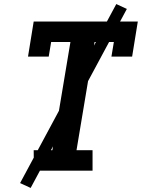

<svg xmlns="http://www.w3.org/2000/svg" viewBox="-20 -841 715 946"><path d="M147 0 146 -101H238L327 -634H232L220 -562H118L146 -735H659L631 -562H529L541 -634H446L357 -101H436V0ZM131 85 79 61 553 -821 605 -797Z"/></svg>

Font: Iosevka Etoile
Style: Bold Italic
Weight: 700
Italic angle: -9°
Designer: Belleve Invis
Foundry: Belleve Invis
Version: Version 28.1.0; ttfautohint (v1.8.4)